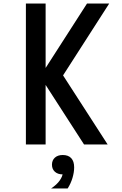

<svg xmlns="http://www.w3.org/2000/svg" viewBox="-20 -820 690 1090"><path d="M127 -800H239V0H127ZM457 0 208 -386 474 -800H600L338 -392L591 0ZM336 170Q308 170 291.5 155Q275 140 275 115Q275 90 291.5 75Q308 60 336 60Q364 60 380.5 75Q397 90 397 115Q397 140 380.5 155Q364 170 336 170ZM270 250Q303 228 319.5 204Q336 180 336 162V60Q368 60 384.5 78Q401 96 401 130Q401 158 391.5 190Q382 222 364 250Z"/></svg>

Font: Martian Mono SemiCondensed
Style: Regular
Weight: 400
Width: 4
Designer: Roman Shamin
Foundry: Evil Martians
Version: Version 1.000